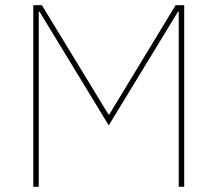

<svg xmlns="http://www.w3.org/2000/svg" viewBox="-20 -718 836 738"><path d="M667 -673H664L398 -236L132 -673H129V0H108V-698H141L397 -278H400L655 -698H688V0H667Z"/></svg>

Font: IBM Plex Sans Arabic Thin
Style: Regular
Weight: 100
Designer: Mike Abbink, Paul van der Laan, Pieter van Rosmalen, Wael Morcos, Khajak Apelian
Foundry: Bold Monday
Version: Version 1.101